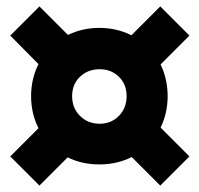

<svg xmlns="http://www.w3.org/2000/svg" viewBox="-20 -608 621 599"><path d="M103 -29 12 -120 100 -208Q77 -254 77 -308Q77 -362 100 -408L12 -497L103 -588L192 -499Q237 -521 290 -521Q344 -521 390 -498L480 -588L571 -497L481 -407Q503 -361 503 -308Q503 -255 481 -210L571 -120L480 -29L391 -118Q345 -95 290 -95Q236 -95 191 -117ZM291 -222Q327 -222 351 -246.5Q375 -271 375 -308Q375 -345 351 -368.5Q327 -392 291 -392Q254 -392 229.5 -368.5Q205 -345 205 -308Q205 -271 229.5 -246.5Q254 -222 291 -222Z"/></svg>

Font: Piazzolla Black
Style: Regular
Weight: 900
Designer: Juan Pablo del Peral
Foundry: Huerta Tipografica
Version: Version 1.330